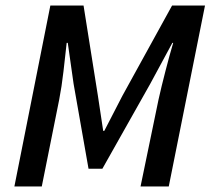

<svg xmlns="http://www.w3.org/2000/svg" viewBox="-20 -674 763 694"><path d="M32 0 162 -654H282L334 -327L353 -201H357L422 -327L602 -654H721L590 0H488L553 -314Q558 -337 564.5 -363.5Q571 -390 578 -417Q585 -444 592 -470Q599 -496 606 -519H603L523 -371L350 -64H300L246 -371L225 -519H221Q216 -473 209.5 -416.5Q203 -360 194 -314L131 0Z"/></svg>

Font: TypoPRO Source Sans Pro
Style: Italic
Weight: 600
Italic angle: -11°
Designer: Paul D. Hunt
Foundry: Adobe Systems Incorporated
Version: Version 1.075;PS 2.000;hotconv 1.0.86;makeotf.lib2.5.63406